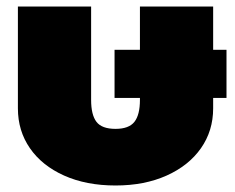

<svg xmlns="http://www.w3.org/2000/svg" viewBox="-20 -555 721 590"><path d="M35 -222V-535H260V-248Q260 -202 276.5 -180.5Q293 -159 335 -159Q376 -159 393 -180.5Q410 -202 410 -248V-254H332V-402H410V-535H635V-402H676V-254H635V-222Q635 -153 597.5 -99.5Q560 -46 492 -15.5Q424 15 335 15Q245 15 177 -15.5Q109 -46 72 -99.5Q35 -153 35 -222Z"/></svg>

Font: Prompt Black
Style: Regular
Weight: 900
Designer: Katatrad Team
Foundry: CadsonDemak
Version: Version 1.001